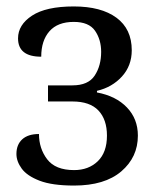

<svg xmlns="http://www.w3.org/2000/svg" viewBox="-20 -566 484 596"><path d="M210 10Q142 10 103 -5Q64 -20 47.5 -42.5Q31 -65 31 -88Q31 -117 49 -133.5Q67 -150 101 -150Q101 -105 126.5 -71.5Q152 -38 210 -38Q255 -38 283.5 -65.5Q312 -93 312 -145Q312 -195 285.5 -223Q259 -251 205 -251H129V-301H205Q254 -301 274 -331.5Q294 -362 294 -405Q294 -443 275 -470.5Q256 -498 209 -498Q159 -498 133.5 -469Q108 -440 108 -390Q36 -390 36 -447Q36 -489 79.5 -517.5Q123 -546 209 -546Q294 -546 341.5 -511Q389 -476 389 -410Q389 -362 358.5 -328.5Q328 -295 281 -284V-279Q340 -268 374 -232.5Q408 -197 408 -145Q408 -78 356.5 -34Q305 10 210 10Z"/></svg>

Font: Noto Serif SemiCondensed
Style: Regular
Weight: 400
Width: 4
Designer: Monotype Design Team
Foundry: Monotype Imaging Inc.
Version: Version 2.013